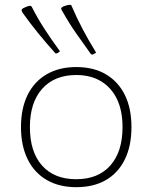

<svg xmlns="http://www.w3.org/2000/svg" viewBox="-20 -770 633 796"><path d="M216 -549Q211 -547 208 -551Q171 -592 138.5 -632Q106 -672 76 -714Q71 -721 70 -725Q69 -729 70.5 -731Q72 -733 76 -736Q82 -739 89.5 -742Q97 -745 103 -746Q110 -746 112 -741Q136 -694 164.5 -650Q193 -606 226 -561Q230 -557 225 -554ZM365 -544Q359 -543 356 -547Q324 -591 294.5 -633.5Q265 -676 240 -721Q235 -728 234 -732Q233 -736 235 -738Q237 -740 242 -743Q248 -745 255.5 -747.5Q263 -750 269 -750Q276 -750 277 -745Q298 -696 322.5 -649.5Q347 -603 376 -556Q380 -550 374 -549ZM296 6Q225 6 173.5 -24Q122 -54 94.5 -110Q67 -166 67 -243Q67 -321 94.5 -376.5Q122 -432 173.5 -462Q225 -492 296 -492Q368 -492 419 -462Q470 -432 497.5 -376.5Q525 -321 525 -243Q525 -165 497.5 -109Q470 -53 419 -23.5Q368 6 296 6ZM296 -27Q387 -27 437.5 -84Q488 -141 488 -243Q488 -311 465 -359Q442 -407 399 -433Q356 -459 296 -459Q206 -459 155 -402Q104 -345 104 -243Q104 -140 154.5 -83.5Q205 -27 296 -27Z"/></svg>

Font: Hahmlet Thin
Style: Regular
Weight: 250
Version: Version 1.002